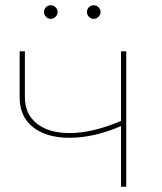

<svg xmlns="http://www.w3.org/2000/svg" viewBox="-20 -713 619 733"><path d="M445 -233Q340 -187 245 -187Q158 -187 106.5 -227Q55 -267 55 -342V-517H75V-342Q75 -277 121 -241Q167 -205 245 -205Q335 -205 446 -253ZM442 -517H462V0H442ZM338 -641Q327 -641 319.5 -649Q312 -657 312 -667Q312 -678 319.5 -685.5Q327 -693 338 -693Q348 -693 356 -685.5Q364 -678 364 -667Q364 -657 356 -649Q348 -641 338 -641ZM174 -641Q163 -641 155.5 -649Q148 -657 148 -667Q148 -678 155.5 -685.5Q163 -693 174 -693Q184 -693 192 -685.5Q200 -678 200 -667Q200 -657 192 -649Q184 -641 174 -641Z"/></svg>

Font: Montserrat
Style: Regular
Weight: 400
Designer: Julieta Ulanovsky
Foundry: Julieta Ulanovsky
Version: Version 8.000